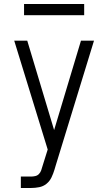

<svg xmlns="http://www.w3.org/2000/svg" viewBox="-20 -938 540 958"><path d="M84 0H134Q155 0 175.5 -4Q196 -8 212 -21Q228 -34 237 -53Q246 -72 252 -92L257 -109L449 -735H384L250 -289L116 -735H51L218 -192L192 -109Q189 -98 185.5 -88Q182 -78 174.5 -70Q167 -62 156 -59.5Q145 -57 134 -57H84ZM400 -862V-918H100V-862Z"/></svg>

Font: Iosevka SS09 Light
Style: Regular
Weight: 300
Monospace: yes
Designer: Belleve Invis
Foundry: Belleve Invis
Version: Version 5.2.1; ttfautohint (v1.8.3)